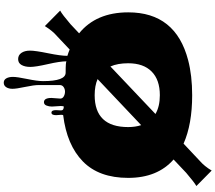

<svg xmlns="http://www.w3.org/2000/svg" viewBox="-82 -732 1149 1024"><g transform="rotate(90 492.0 -220.5)"><path d="M502.9 79.1 506.3 32.2Q506.3 20 494.6 13.4Q482.9 6.8 469.2 6.8Q455.6 6.8 444.8 14.2Q434.1 21.5 434.1 35.2V147.5Q434.1 172.4 444.1 219.5Q454.1 266.6 454.1 286.9Q454.1 307.1 445.6 320.3Q437 333.5 421.6 333.5Q406.2 333.5 398.4 319.8Q390.6 306.2 390.6 284.2Q390.6 262.2 401.9 208Q413.1 153.8 413.1 124Q413.1 3.4 368.2 3.4Q307.6 3.4 307.6 -1.5V-0.5Q307.6 33.2 322.5 98.4Q337.4 163.6 337.4 191.9Q337.4 220.2 327.1 238.5Q316.9 256.8 295.7 256.8Q274.4 256.8 262.5 239.3Q250.5 221.7 250.5 193.6Q250.5 165.5 264.4 97.4Q278.3 29.3 278.3 -5.9Q260.7 -11.2 244.6 -18.1L173.3 49.3Q145.5 72.8 119.6 114.3L37.1 32.7Q58.6 21 109.4 -22.5L158.2 -68.4Q46.4 -159.2 46.4 -330.6Q46.4 -583.5 301.3 -649.9Q383.8 -671.4 488.3 -671.4Q643.1 -671.4 746.6 -625.5L837.9 -711.4Q867.7 -737.3 890.1 -775.4L972.7 -693.8Q953.1 -683.1 902.3 -639.6L831.1 -572.3Q929.2 -486.3 929.2 -330.3Q929.2 -174.3 841.6 -88.6Q753.9 -2.9 594.7 16.6Q592.8 20 592.8 27.3L594.7 54.2Q594.7 79.1 581.3 79.1Q567.9 79.1 567.9 55.2L569.3 27.8Q569.3 13.2 548.3 13.2Q545.9 18.6 545.9 29.8L548.8 77.1Q548.8 91.8 543.5 105.5Q538.1 119.1 525.4 119.1Q502.9 119.1 502.9 79.1ZM402.3 -167Q438 -151.4 488.3 -151.4Q658.2 -151.4 658.2 -330.1Q658.2 -368.7 647.9 -399.4ZM588.4 -475.6Q548.3 -499 488.3 -499Q406.2 -499 362.1 -455.3Q317.9 -411.6 317.9 -330.1Q317.9 -273.9 335 -235.4Z"/></g></svg>

Font: Nosifer Caps
Style: Regular
Weight: 800
Version: Version 001.002